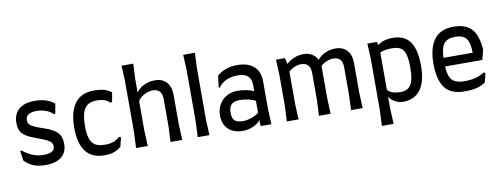

<svg xmlns="http://www.w3.org/2000/svg" viewBox="-75 -1219 4790 1837"><g transform="rotate(-10 2320.5 -300.0)"><path d="M74 -69 60 -163 74 -167Q171 -89 271 -89Q384 -89 384 -152Q384 -175 372 -190.5Q360 -206 329 -221.5Q298 -237 236 -259Q171 -282 135.5 -305Q100 -328 85.5 -358.5Q71 -389 71 -435Q71 -520 124.5 -566.5Q178 -613 278 -613Q339 -613 385.5 -598.5Q432 -584 470 -553L453 -459L438 -455Q417 -482 372.5 -498.5Q328 -515 282 -515Q229 -515 201.5 -497Q174 -479 174 -446Q174 -421 186 -405Q198 -389 228 -374.5Q258 -360 318 -340Q411 -310 449 -270Q487 -230 487 -161Q487 -78 433.5 -34Q380 10 276 10Q211 10 164.5 -8Q118 -26 74 -69Z M608 -295Q608 -448 669.5 -530Q731 -612 851 -612Q914 -612 951.5 -601.5Q989 -591 1024 -565L1008 -476L992 -469Q968 -493 938 -503.5Q908 -514 863 -514Q783 -514 747.5 -462Q712 -410 712 -295Q712 -217 727 -171Q742 -125 776 -104Q810 -83 868 -83Q919 -83 950 -94Q981 -105 1016 -134L1033 -126L1011 -37Q972 -7 937 4.5Q902 16 848 16Q608 16 608 -295Z M1499 -150V-414Q1499 -516 1408 -516Q1370 -516 1328 -494.5Q1286 -473 1264 -438V-150L1271 0H1157L1164 -150V-655L1157 -800H1271L1264 -655V-520Q1291 -561 1340.5 -584Q1390 -607 1447 -607Q1518 -607 1558.5 -562.5Q1599 -518 1599 -437V-150L1606 0H1492Z M1763 -150V-655L1756 -800H1870L1863 -655V-150L1870 0H1756Z M2205 -371Q2250 -371 2294.5 -362Q2339 -353 2365 -338V-397Q2365 -458 2332.5 -487Q2300 -516 2232 -516Q2171 -516 2122.5 -493.5Q2074 -471 2047 -430L2036 -432L2050 -545Q2084 -578 2135.5 -596Q2187 -614 2247 -614Q2350 -614 2407.5 -563.5Q2465 -513 2465 -419V-149L2472 0H2368L2365 -60Q2347 -30 2297 -7Q2247 16 2195 16Q2104 16 2053 -32.5Q2002 -81 2002 -167Q2002 -226 2028.5 -272.5Q2055 -319 2101.5 -345Q2148 -371 2205 -371ZM2211 -76Q2250 -76 2297.5 -93Q2345 -110 2365 -132V-245Q2341 -260 2298 -270Q2255 -280 2211 -280Q2156 -280 2131 -254Q2106 -228 2106 -176Q2106 -122 2129.5 -99Q2153 -76 2211 -76Z M3252 -150V-414Q3252 -466 3230 -491Q3208 -516 3161 -516Q3132 -516 3098.5 -502Q3065 -488 3040 -465Q3041 -456 3041 -437V-150L3047 0H2934L2941 -150V-414Q2941 -465 2918.5 -490.5Q2896 -516 2849 -516Q2820 -516 2787 -502.5Q2754 -489 2729 -465V-150L2736 0H2622L2629 -150V-455L2622 -600H2709L2724 -540Q2753 -571 2797 -589Q2841 -607 2888 -607Q2936 -607 2971 -586.5Q3006 -566 3024 -527Q3052 -564 3099.5 -585.5Q3147 -607 3200 -607Q3271 -607 3311.5 -563Q3352 -519 3352 -437V-150L3359 0H3246Z M3979 -301Q3979 -149 3920.5 -70.5Q3862 8 3753 8Q3712 8 3674.5 -12Q3637 -32 3617 -65V50L3624 200H3510L3517 50V-451L3510 -600H3604L3609 -567Q3665 -612 3758 -612Q3870 -612 3924.5 -537Q3979 -462 3979 -301ZM3875 -301Q3875 -385 3861.5 -431Q3848 -477 3817.5 -496Q3787 -515 3733 -515Q3658 -515 3617 -494V-131Q3657 -88 3742 -88Q3813 -88 3844 -137Q3875 -186 3875 -301Z M4099 -301Q4099 -453 4160 -534.5Q4221 -616 4347 -616Q4466 -616 4523.5 -553.5Q4581 -491 4591 -351L4566 -255H4205Q4207 -193 4222.5 -156.5Q4238 -120 4272 -102Q4306 -84 4366 -84Q4427 -84 4475.5 -97.5Q4524 -111 4557 -135L4574 -127L4552 -39Q4515 -12 4468 0Q4421 12 4347 12Q4214 12 4156.5 -66.5Q4099 -145 4099 -301ZM4487 -339Q4487 -435 4455.5 -476.5Q4424 -518 4351 -518Q4298 -518 4266.5 -500.5Q4235 -483 4220.5 -444Q4206 -405 4204 -339Z"/></g></svg>

Font: Farro
Style: Regular
Weight: 400
Designer: Aceler Chua
Foundry: Grayscale Limited
Version: Version 1.101